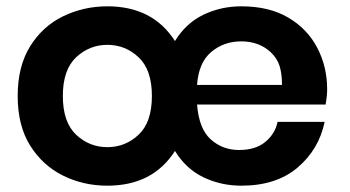

<svg xmlns="http://www.w3.org/2000/svg" viewBox="-20 -581 1107 608"><path d="M744 7Q680 7 624.5 -19.5Q569 -46 534 -103Q464 7 320 7Q244 7 179.5 -25Q115 -57 75.5 -120Q36 -183 36 -277Q36 -371 75.5 -434.5Q115 -498 180 -529.5Q245 -561 320 -561Q464 -561 534 -451Q569 -508 624.5 -534.5Q680 -561 744 -561Q832 -561 892.5 -525.5Q953 -490 984.5 -430Q1016 -370 1016 -298Q1016 -277 1011 -250H604Q610 -173 647.5 -139.5Q685 -106 737 -106Q789 -106 820 -131.5Q851 -157 859 -195H1008Q990 -108 922.5 -50.5Q855 7 744 7ZM873 -312Q873 -347 865.5 -371.5Q858 -396 837 -416Q800 -450 744 -450Q689 -450 649 -416.5Q609 -383 604 -312ZM320 -115Q377 -115 419 -154.5Q461 -194 461 -277Q461 -360 419 -399.5Q377 -439 320 -439Q263 -439 221 -399.5Q179 -360 179 -277Q179 -194 221 -154.5Q263 -115 320 -115Z"/></svg>

Font: Ulagadi Sans SemiBold
Style: Regular
Weight: 600
Designer: Ninad Kale (Devanagari), Jonny Pinhorn (Latin)
Foundry: Indian Type Foundry
Version: Version 3.01;March 29, 2020;FontCreator 12.0.0.2522 64-bit; 